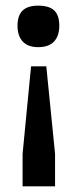

<svg xmlns="http://www.w3.org/2000/svg" viewBox="-20 -535 272 680"><path d="M42 -444Q42 -480 60 -497.5Q78 -515 115 -515Q154 -515 172 -498Q190 -481 190 -444Q190 -408 171.5 -388Q153 -368 115 -368Q79 -368 60.5 -388Q42 -408 42 -444ZM60 125V10L90 -300H144L175 10V125Z"/></svg>

Font: Gupter
Style: Bold
Weight: 700
Designer: Octavio Pardo
Version: Version 1.000